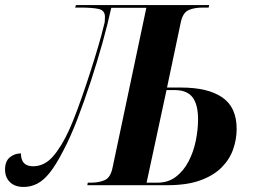

<svg xmlns="http://www.w3.org/2000/svg" viewBox="-66 -734 1003 761"><path d="M28 7Q-7 7 -26.5 -12Q-46 -31 -46 -62Q-46 -95 -27 -110.5Q-8 -126 17 -126Q17 -75 65 -75Q110 -75 144 -114Q178 -153 208 -219Q223 -252 241 -300.5Q259 -349 277 -403Q295 -457 310.5 -507.5Q326 -558 336 -595Q346 -632 349 -646Q350 -660 350 -667Q350 -693 325 -698.5Q300 -704 252 -704H232L235 -714H763L761 -704H737Q703 -704 680.5 -693.5Q658 -683 650 -643L596 -387H652Q758 -387 815 -348Q872 -309 872 -223Q872 -182 858 -142Q844 -102 812 -70Q780 -38 727.5 -19Q675 0 598 0H280L282 -10H295Q326 -10 349 -20Q372 -30 380 -69L514 -703H375Q361 -639 340 -563.5Q319 -488 293.5 -410.5Q268 -333 241 -262.5Q214 -192 186 -139Q157 -82 132 -50.5Q107 -19 81.5 -6Q56 7 28 7ZM558 -10Q601 -10 631.5 -33.5Q662 -57 681.5 -94.5Q701 -132 710 -176Q719 -220 719 -261Q719 -320 697 -348.5Q675 -377 626 -377H594L515 -10Z"/></svg>

Font: Noto Serif Display SemiCondensed
Style: Bold Italic
Weight: 700
Width: 4
Italic angle: -12°
Designer: Monotype Design Team
Foundry: Monotype Imaging Inc.
Version: Version 2.009